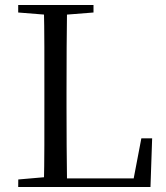

<svg xmlns="http://www.w3.org/2000/svg" viewBox="-20 -748 665 768"><path d="M52.8 0 53.1 -30.1 190.9 -42.1H202.4L202.2 0ZM155.3 0Q157.3 -83.6 157.4 -166.6Q157.5 -249.5 157.5 -328.7V-391.1Q157.5 -476.1 157.4 -560.5Q157.3 -645 155.3 -728H248.3Q247.1 -645.2 246.6 -559.1Q246.1 -473 246.1 -377.8V-319.9Q246.1 -248 246.6 -166Q247.1 -84.1 248.3 0ZM202.2 0 202.4 -34.3H551.7L510.1 -9.9L545.4 -194.8H588.6L581.9 0ZM52.8 -698V-728H354V-698L213.9 -686.9H190.9Z"/></svg>

Font: Early Summer Mincho VF
Style: Regular
Weight: 250
Designer: GuiWonder
Version: Version 1.002